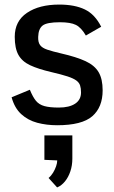

<svg xmlns="http://www.w3.org/2000/svg" viewBox="-20 -531 496 832"><path d="M227.5 11.7Q181.6 11.7 141.4 1Q101.1 -9.8 72 -36.4Q43 -63 30.3 -109.4L109.4 -142.1Q122.1 -110.8 135.7 -94.2Q149.4 -77.6 172.4 -71.3Q195.3 -64.9 234.9 -64.9Q280.3 -64.9 305.7 -81.8Q331.1 -98.6 331.1 -130.4Q331.1 -148.4 327.1 -160.6Q323.2 -172.9 310.8 -182.1Q298.3 -191.4 272.2 -200Q246.1 -208.5 201.7 -218.8Q145.5 -231.9 110.6 -248.3Q75.7 -264.6 59.8 -293.2Q43.9 -321.8 43.9 -371.6Q43.9 -439.5 96.9 -475.3Q149.9 -511.2 236.8 -511.2Q303.7 -511.2 347.7 -490Q391.6 -468.8 418.5 -415Q418.5 -415 408.4 -409.4Q398.4 -403.8 385.3 -396.2Q372.1 -388.7 362.1 -382.8Q352.1 -377 352.1 -377Q332 -411.6 308.8 -423.1Q285.6 -434.6 239.7 -434.6Q183.1 -434.6 164.8 -420.4Q146.5 -406.2 145.5 -371.6Q144.5 -348.1 153.6 -335.7Q162.6 -323.2 185.1 -315.7Q207.5 -308.1 245.6 -299.3Q311.5 -284.2 350.8 -265.9Q390.1 -247.6 407.5 -218Q424.8 -188.5 424.8 -139.6Q424.8 -66.4 379.9 -27.3Q335 11.7 227.5 11.7ZM227.5 281.2 190.4 240.2Q201.7 231 210 217.3Q218.3 203.6 223.1 189.5Q228 175.3 228 164.1L172.4 161.6V55.7H293.5V156.2Q293.5 186 284.9 211.4Q276.4 236.8 261.5 255.1Q246.6 273.4 227.5 281.2Z"/></svg>

Font: Pontano Sans
Style: Bold
Weight: 700
Designer: Vernon Adams
Foundry: Vernon Adams
Version: Version 2.001